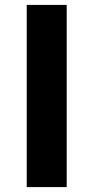

<svg xmlns="http://www.w3.org/2000/svg" viewBox="-20 -763 380 783"><path d="M89 0V-743H252V0Z"/></svg>

Font: Noto Sans SC Thin ExtraBold
Style: Regular
Weight: 800
Version: Version 2.004-H2;hotconv 1.0.118;makeotfexe 2.5.65603